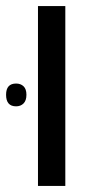

<svg xmlns="http://www.w3.org/2000/svg" viewBox="-40 -612 320 632"><path d="M85 0V-592H175V0ZM-20 -300Q-20 -337 13 -337Q28 -337 37.5 -328Q47 -319 47 -300Q47 -281 37.5 -271.5Q28 -262 13 -262Q-20 -262 -20 -300Z"/></svg>

Font: Noto Sans Living
Style: Regular
Weight: 400
Designer: Monotype Design Team
Foundry: Monotype Imaging Inc.
Version: Version 2.013; ttfautohint (v1.8.4.7-5d5b)